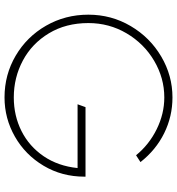

<svg xmlns="http://www.w3.org/2000/svg" viewBox="14 -802 801 870"><g transform="rotate(90 415.0 -366.5)"><path d="M46 -366Q46 -470 97.5 -557.5Q149 -645 235.5 -696Q322 -747 421 -747Q507 -747 583 -709.5Q659 -672 714 -602L683 -582Q635 -641 565 -675.5Q495 -710 421 -710Q333 -710 255 -664Q177 -618 130.5 -539Q84 -460 84 -366Q84 -264 130.5 -187Q177 -110 254 -69Q331 -28 421 -28Q504 -28 573.5 -63Q643 -98 687.5 -163.5Q732 -229 741 -317H452L465 -353H780Q780 -351 780 -348Q780 -246 730.5 -163Q681 -80 598.5 -33Q516 14 421 14Q318 14 232 -36.5Q146 -87 96 -174Q46 -261 46 -366Z"/></g></svg>

Font: Kreadon
Style: Regular
Weight: 400
Designer: kohakuno
Foundry: StudioGnu
Version: Version 1.000;Glyphs 3.1.2 (3151)